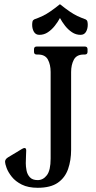

<svg xmlns="http://www.w3.org/2000/svg" viewBox="-20 -881 458 912"><path d="M382.8 -660Q395.8 -660 395.8 -647V-635Q395.8 -622 382.8 -622H377.8Q343.8 -622 330.8 -597.5Q317.8 -573 317.8 -539V-169.5Q317.8 -119.5 303.4 -78.1Q289 -36.8 254.5 -12.9Q220 11 159 11Q114 11 83.6 -4.2Q53.2 -19.5 36 -41.3Q18.7 -63 11.3 -83.3Q4 -103.6 4 -112.5Q4 -124.8 18 -133.5L83.5 -173Q91.5 -178 96.5 -178Q104.5 -178 104.5 -166Q104.5 -159 103.5 -140.2Q102.5 -121.5 102.5 -105.5Q102.5 -90.5 106 -71.5Q109.5 -52.5 121.9 -39Q134.2 -25.5 159 -25.5Q185 -25.5 202.8 -48.9Q220.5 -72.2 220.5 -128V-539Q220.5 -574 207.5 -598Q194.5 -622 160.5 -622H154.5Q141.5 -622 141.5 -635V-647Q141.5 -660 154.5 -660ZM264.8 -795.5Q254.7 -776.6 240.2 -758.3Q225.8 -740 207.5 -727.8Q189.2 -715.5 167 -715.5Q149.5 -715.5 141.1 -729.9Q132.8 -744.3 132.8 -763.1Q132.8 -772 134.4 -778.7Q136 -785.4 142.5 -788.8Q164.8 -796.8 182 -805Q199.2 -813.2 218.2 -826.1Q237.2 -839 264.8 -861Q292.5 -839 311.4 -826.1Q330.2 -813.2 347.5 -805Q364.8 -796.8 387 -788.8Q393.5 -785.4 395.1 -778.7Q396.8 -772.1 396.8 -763.2Q396.8 -744.2 388.5 -729.9Q380.2 -715.5 362.6 -715.5Q340.5 -715.5 322.1 -727.8Q303.7 -740 289.2 -758.4Q274.8 -776.8 264.8 -795.5Z"/></svg>

Font: Young Serif Light
Style: Regular
Weight: 300
Designer: Bastien Sozeau
Foundry: NBR — Bastien Sozeau
Version: Version 5.001